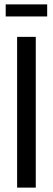

<svg xmlns="http://www.w3.org/2000/svg" viewBox="-20 -855 242 875"><path d="M58 0V-687H143V0ZM6 -780V-835H195V-780Z"/></svg>

Font: Archivo ExtraCondensed
Style: Regular
Weight: 400
Width: 2
Designer: Hector Gatti
Foundry: Omnibus-Type
Version: Version 2.001